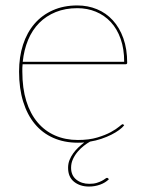

<svg xmlns="http://www.w3.org/2000/svg" viewBox="-20 -518 540 705"><path d="M373 135Q375 135 377 137L380 140Q367 153 347.5 160Q328 167 307 167Q274 167 252 149.5Q230 132 230 98Q230 83 235.2 69.8Q240.5 56.5 249 44.8Q257.5 33 268.2 23Q279 13 289.5 5Q284 5.5 278 5.8Q272 6 266 6Q215.5 6 175.5 -11.8Q135.5 -29.5 107.8 -63Q80 -96.5 65 -145Q50 -193.5 50 -255Q50 -309 64.5 -353.8Q79 -398.5 106.5 -430.5Q134 -462.5 173.8 -480.2Q213.5 -498 264 -498Q302.5 -498 336 -484.2Q369.5 -470.5 394.2 -443.5Q419 -416.5 433 -377.2Q447 -338 447 -287Q447 -284.5 445.2 -283.2Q443.5 -282 441 -282H63Q62 -275 62 -268.5Q62 -262 62 -255Q62 -194 76.5 -147.2Q91 -100.5 117.8 -68.8Q144.5 -37 182.2 -20.5Q220 -4 266 -4Q307 -4 337 -13Q367 -22 387 -33Q407 -44 417.5 -53Q428 -62 430 -62Q432 -62 434 -60L436 -58Q429.5 -49.5 417.2 -40.5Q405 -31.5 388.5 -23.2Q372 -15 352 -8.2Q332 -1.5 310.5 2Q300 8 288 17.2Q276 26.5 265.5 38.8Q255 51 248 66Q241 81 241 98Q241 126 260.2 141.5Q279.5 157 308 157Q324 157 335.2 153.5Q346.5 150 354 146Q361.5 142 366 138.5Q370.5 135 373 135ZM264 -488Q220 -488 184.8 -473.8Q149.5 -459.5 124 -433.8Q98.5 -408 83.2 -371.5Q68 -335 63.5 -291H436Q436 -338.5 423 -375.2Q410 -412 386.8 -437Q363.5 -462 332 -475Q300.5 -488 264 -488Z"/></svg>

Font: Lato Hairline
Style: Regular
Weight: 250
Designer: Lukasz Dziedzic
Foundry: Lukasz Dziedzic
Version: Version 1.104; Western+Polish opensource